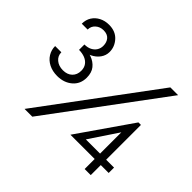

<svg xmlns="http://www.w3.org/2000/svg" viewBox="-158 -921 1136 1136"><g transform="rotate(45 410.0 -353.0)"><path d="M685 -700 165 0H230L750 -700ZM146 -487Q187 -487 217.5 -501.5Q248 -516 265.5 -540.5Q283 -565 283 -594Q283 -638 252 -672Q221 -706 167 -706Q133 -706 106 -692Q79 -678 63.5 -653.5Q48 -629 48 -596H97Q97 -624 117.5 -642Q138 -660 167 -660Q199 -660 215 -641.5Q231 -623 231 -593Q231 -573 221 -556.5Q211 -540 192 -530Q173 -520 146 -520ZM164 -274Q220 -274 257.5 -306Q295 -338 295 -391Q295 -433 274.5 -458.5Q254 -484 220.5 -496Q187 -508 146 -508V-475Q173 -475 195 -466.5Q217 -458 230 -440.5Q243 -423 243 -397Q243 -363 221.5 -342.5Q200 -322 164 -322Q128 -322 105 -341.5Q82 -361 82 -391H30Q30 -359 46.5 -332Q63 -305 93.5 -289.5Q124 -274 164 -274ZM465 -84H785V-129H699H689H507ZM519 -84 668 -307V-112V-106V0H719V-420H698L465 -84Z"/></g></svg>

Font: Jost* Book
Style: Regular
Weight: 400
Version: Version 3.000